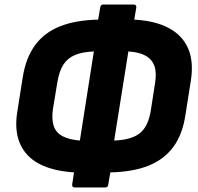

<svg xmlns="http://www.w3.org/2000/svg" viewBox="-20 -753 879 851"><path d="M313 78Q298 78 300 64L308 11Q214 5 153.5 -27Q93 -59 68 -118Q43 -177 57 -260L81 -412Q95 -498 136 -553.5Q177 -609 246.5 -636.5Q316 -664 415 -666L424 -719Q426 -733 438 -733H571Q586 -733 584 -719L575 -666Q668 -661 728.5 -628.5Q789 -596 814 -538Q839 -480 826 -396L802 -244Q789 -157 748 -101.5Q707 -46 638 -18.5Q569 9 469 11L460 64Q459 78 446 78ZM334 -130 396 -525Q345 -523 312 -509Q279 -495 260.5 -466Q242 -437 234 -387L215 -272Q208 -225 218 -195Q228 -165 257 -149.5Q286 -134 334 -130ZM486 -130Q564 -133 601 -163.5Q638 -194 649 -267L667 -383Q675 -430 664.5 -460Q654 -490 625.5 -506Q597 -522 549 -525Z"/></svg>

Font: Sofia Sans Black
Style: Italic
Weight: 900
Italic angle: -9°
Version: Version 4.100-B